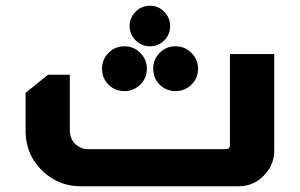

<svg xmlns="http://www.w3.org/2000/svg" viewBox="-20 -648 1043 668"><path d="M502 -628Q531 -628 551.5 -607Q572 -586 572 -557Q572 -528 551.5 -507.5Q531 -487 502 -487Q473 -487 452 -507.5Q431 -528 431 -557Q431 -586 451.5 -607Q472 -628 502 -628ZM413 -487Q445 -487 468 -464Q491 -441 491 -409Q491 -376 468 -353.5Q445 -331 413 -331Q380 -331 357.5 -353.5Q335 -376 335 -409Q335 -441 357.5 -464Q380 -487 413 -487ZM591 -487Q623 -487 646 -464Q669 -441 669 -409Q669 -376 646 -353.5Q623 -331 591 -331Q558 -331 535.5 -353.5Q513 -376 513 -409Q513 -441 535.5 -464Q558 -487 591 -487ZM934 -460V-124Q934 -78 904 -44Q867 0 810 0H260Q190 0 137 -45Q69 -103 69 -194V-325L147 -388H223V-194Q223 -164 244 -145Q263 -129 284 -129H765Q780 -129 780 -143V-460Z"/></svg>

Font: Almarai ExtraBold
Style: Regular
Weight: 800
Designer: Boutros International 2019
Foundry: Created by Boutros International 2019
Version: Version 1.10